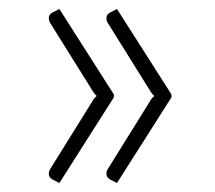

<svg xmlns="http://www.w3.org/2000/svg" viewBox="-20 -472 477 425"><path d="M111.5 -67 96.5 -74.5Q88 -79 88 -87.5Q88 -93 91.5 -98.5L183 -245.5Q186 -251 188.8 -254.2Q191.5 -257.5 194 -259.5Q191.5 -262 188.8 -265.2Q186 -268.5 183 -274L91.5 -420.5Q88 -426 88 -432Q88 -440 96.5 -444.5L111.5 -452L232 -263V-256.5ZM239 -67 224 -74.5Q215.5 -79 215.5 -87.5Q215.5 -93 219 -98.5L310.5 -245.5Q313.5 -251 316.2 -254.2Q319 -257.5 321.5 -259.5Q319 -262 316.2 -265.2Q313.5 -268.5 310.5 -274L219 -420.5Q215.5 -426 215.5 -432Q215.5 -440 224 -444.5L239 -452L359.5 -263V-256.5Z"/></svg>

Font: Lato TR Light
Style: Regular
Weight: 300
Designer: Lukasz Dziedzic
Foundry: Lukasz Dziedzic
Version: Version 1.104 2013